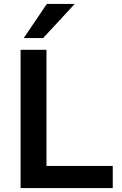

<svg xmlns="http://www.w3.org/2000/svg" viewBox="-20 -959 622 979"><path d="M85 0V-705H217V-113H555V0ZM101 -765 219 -939H361L200 -765Z"/></svg>

Font: Nunito Sans 10pt
Style: Bold
Weight: 700
Designer: Vernon Adams
Foundry: Vernon Adams
Version: Version 3.101;gftools[0.9.27]